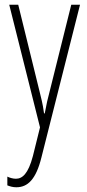

<svg xmlns="http://www.w3.org/2000/svg" viewBox="-20 -549 367 811"><path d="M19 -529 149 -11 119 110C99 186 74 206 47 206C35 206 21 202 11 197V234C24 239 35 242 49 242C97 242 132 209 155 116L318 -529H281L189 -160C182 -134 176 -109 169 -70H166C163 -89 163 -100 148 -159L57 -529Z"/></svg>

Font: Noto Sans Myanmar ExtraCondensed ExtraLight
Style: Regular
Weight: 200
Width: 2
Designer: Monotype Design Team
Foundry: Monotype Imaging Inc.
Version: Version 2.107